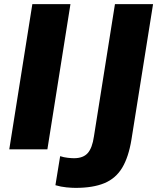

<svg xmlns="http://www.w3.org/2000/svg" viewBox="-20 -725 763 932"><path d="M25 0 137 -705H322L210 0ZM347 187Q329 187 302.5 184.5Q276 182 249 174L272 33Q290 39 309 41Q328 43 339 43Q384 43 406 18Q428 -7 436 -63L538 -705H723L618 -47Q604 38 573 89.5Q542 141 487 164Q432 187 347 187Z"/></svg>

Font: Mulish Black
Style: Italic
Weight: 900
Italic angle: -9°
Designer: Vernon Adams
Foundry: Vernon Adams
Version: Version 3.603; ttfautohint (v1.8.3)